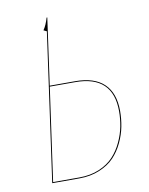

<svg xmlns="http://www.w3.org/2000/svg" viewBox="-79 -738 616 796"><g transform="rotate(-10 229.5 -340.0)"><path d="M242.7 -399.9Q323.7 -399.9 364.5 -360.8Q405.3 -321.8 405.3 -246.1Q405.3 -212.9 398.9 -180.4Q392.6 -147.9 377 -114.7Q361.3 -81.5 337.6 -56.6Q314 -31.7 275.9 -15.9Q237.8 0 190.4 0H76.2L163.6 -624L150.4 -630.4Q163.6 -649.4 172.4 -680.2H175.3L136.2 -399.9ZM191.4 -3.9Q237.8 -3.9 274.9 -19.5Q312 -35.2 335.2 -60.1Q358.4 -85 373.5 -117.7Q388.7 -150.4 394.8 -182.1Q400.9 -213.9 400.9 -246.1Q400.9 -396 242.7 -396H135.7L80.6 -3.9Z"/></g></svg>

Font: Fira Sans Compressed Four
Style: Italic
Weight: 100
Width: 3
Italic angle: -8°
Designer: Carrois Corporate & Edenspiekermann AG
Foundry: Carrois Corporate GbR & Edenspiekermann AG
Version: Version 4.203;PS 004.203;hotconv 1.0.88;makeotf.lib2.5.64775